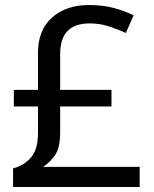

<svg xmlns="http://www.w3.org/2000/svg" viewBox="-20 -743 612 763"><path d="M334 -723Q389 -723 433 -711Q477 -699 511 -682L480 -612Q450 -626 413.5 -638Q377 -650 336 -650Q279 -650 249 -620.5Q219 -591 219 -525V-386H423V-320H219V-216Q219 -155 198 -125.5Q177 -96 151 -80H535V0H32V-74Q75 -85 103 -117Q131 -149 131 -215V-320H35V-386H131V-534Q131 -623 186.5 -673Q242 -723 334 -723Z"/></svg>

Font: Noto Sans Phoenician
Style: Regular
Weight: 400
Designer: Monotype Design Team
Foundry: Monotype Imaging Inc.
Version: Version 2.001; ttfautohint (v1.8.4.7-5d5b)